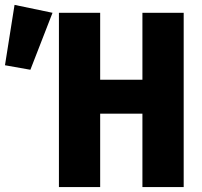

<svg xmlns="http://www.w3.org/2000/svg" viewBox="-187 -763 822 783"><path d="M393.8 0V-299.5H221.5V0H53.3V-710.8H221.5V-437.9H393.8V-710.8H562.1V0ZM-127.7 -743.1 27.2 -710.8 -63.1 -478.5 -166.7 -496.9Z"/></svg>

Font: Fira Code
Style: Bold
Weight: 700
Monospace: yes
Designer: Carrois Corporate, Edenspiekermann AG, Nikita Prokopov
Foundry: Carrois Corporate, Edenspiekermann AG, Nikita Prokopov
Version: Version 6.000; ttfautohint (v1.8.2) -l 8 -r 50 -G 200 -x 14 